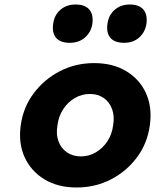

<svg xmlns="http://www.w3.org/2000/svg" viewBox="-20 -822 688 852"><path d="M320 10Q237 10 177.5 -26Q118 -62 89.5 -124Q61 -186 72 -266Q83 -346 129.5 -408Q176 -470 245.5 -506Q315 -542 398 -542Q481 -542 540.5 -506Q600 -470 628 -408Q656 -346 645 -266Q634 -186 588 -124Q542 -62 472.5 -26Q403 10 320 10ZM339 -128Q375 -128 405.5 -146Q436 -164 456.5 -195Q477 -226 482 -266Q489 -306 477.5 -337.5Q466 -369 440.5 -387Q415 -405 379 -405Q343 -405 312 -387Q281 -369 260.5 -337.5Q240 -306 235 -266Q228 -226 239.5 -195Q251 -164 277 -146Q303 -128 339 -128ZM531 -632Q489 -632 470 -654Q451 -676 457 -717Q462 -755 489 -778.5Q516 -802 556 -802Q597 -802 616 -780Q635 -758 630 -717Q624 -679 597.5 -655.5Q571 -632 531 -632ZM290 -632Q248 -632 229 -654Q210 -676 216 -717Q221 -755 248 -778.5Q275 -802 315 -802Q357 -802 376 -780Q395 -758 390 -717Q384 -679 357 -655.5Q330 -632 290 -632Z"/></svg>

Font: Lexend
Style: Bold Italic
Weight: 700
Italic angle: -8.13011°
Designer: Bonnie Shaver-Troup, Thomas Jockin
Foundry: Lexend
Version: Version 1.007